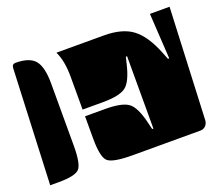

<svg xmlns="http://www.w3.org/2000/svg" viewBox="-88 -613 831 726"><g transform="rotate(-20 327.5 -250.0)"><path d="M194 -472V-473H384Q459 -473 500 -441.5Q541 -410 570 -337L582 -307H587L576 -490H655L635 -40Q634 -27 625.5 -18.5Q617 -10 605 -10H333Q253 -10 233 -27.5Q213 -45 213 -120V-210H294Q361 -210 387 -191Q413 -172 429 -103L435 -78H440V-369H435L429 -344Q413 -275 387 -256Q361 -237 294 -237H213V-370Q213 -432 194 -472ZM0 -10 20 -475Q21 -490 35 -490Q91 -490 113 -463.5Q135 -437 135 -370V-120Q135 -46 117.5 -28Q100 -10 35 -10Z"/></g></svg>

Font: PrimecolorB
Style: Medium
Weight: 500
Designer: gluk
Foundry: gluk
Version: Version 0.672